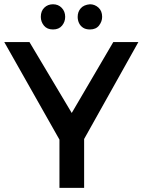

<svg xmlns="http://www.w3.org/2000/svg" viewBox="-20 -902 686 922"><path d="M384 0H265.5V-231.5L0.5 -700H121.5L324.5 -359.5L524 -700H644.5L384 -234.5ZM234.5 -760.5Q206 -760.5 191 -779Q176 -797.5 176 -821Q176 -849 192.8 -865.2Q209.5 -881.5 234.5 -881.5Q260 -881.5 276.5 -864.2Q293 -847 293 -821Q293 -797.5 278 -779Q263 -760.5 234.5 -760.5ZM412 -760.5Q391.5 -760.5 378.5 -769.2Q365.5 -778 359.2 -791.8Q353 -805.5 353 -821Q353 -845.5 367.8 -862.2Q382.5 -879 412 -881.5Q435 -881.5 452.8 -865.5Q470.5 -849.5 470.5 -821Q470.5 -799 455.8 -779.8Q441 -760.5 412 -760.5Z"/></svg>

Font: Argentum Novus Medium
Style: Regular
Weight: 500
Designer: Julieta Ulanovsky (font) & Cristiano Sobral (main changes)
Foundry: Julieta Ulanovsky (font) & Cristiano Sobral (main changes)
Version: Version 3.00;November 27, 2020;FontCreator 13.0.0.2655 64-bi